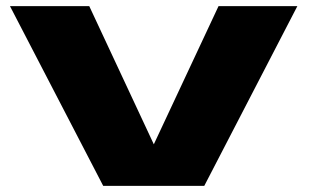

<svg xmlns="http://www.w3.org/2000/svg" viewBox="-20 -606 1022 626"><path d="M316.5 0 12.5 -586H271L481.5 -135.5L692.5 -586H949.5L646 0Z"/></svg>

Font: Anybody UltraExpanded ExtraBold
Style: Regular
Weight: 800
Width: 9
Designer: Tyler Finck
Foundry: Etcetera Type Company
Version: Version 1.010; ttfautohint (v1.8.3) -l 8 -r 50 -G 200 -x 14 